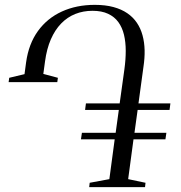

<svg xmlns="http://www.w3.org/2000/svg" viewBox="-20 -771 745 791"><path d="M347.5 0 349.5 -18 430.5 -33 452.5 -197H313.5L317.5 -224H456.5L469.5 -318H330.5L334 -345H473L492.5 -485.5Q498 -525.5 498 -561.5Q498 -597.5 490.8 -627.8Q483.5 -658 467.5 -680Q451.5 -702 425.2 -714.2Q399 -726.5 361 -726.5Q323 -726.5 290.2 -713.5Q257.5 -700.5 232 -674.2Q206.5 -648 189.5 -609Q172.5 -570 165.5 -518L158.5 -466.5L218.5 -450.5L216 -432.5H15.5L18 -450.5L81 -465.5L87.5 -514Q98 -590 136.2 -643Q174.5 -696 234.8 -723.5Q295 -751 370.5 -751Q414 -751 447.2 -742Q480.5 -733 504.5 -716.5Q528.5 -700 544 -677Q559.5 -654 567.2 -625.5Q575 -597 575.8 -564.2Q576.5 -531.5 571 -495.5L550.5 -345H682L678.5 -318H547L534 -224H665.5L661.5 -197H530L508 -33L579.5 -18L577.5 0Z"/></svg>

Font: Merriweather 144pt Light
Style: Italic
Weight: 300
Italic angle: -7.8°
Version: Version 2.101